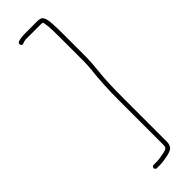

<svg xmlns="http://www.w3.org/2000/svg" viewBox="-272 -698 819 819"><g transform="rotate(-45 137.0 -289.0)"><path d="M63.5 -671.5C61.1 -677.8 63 -682.3 69 -685C79.6 -689 94.3 -691 113 -691H186C192 -691 197.3 -690.3 202 -689C210 -687 215.8 -679.6 219.5 -666.8C223.1 -654.1 225 -623.1 225 -574V-433C225 -414.3 223 -386.8 219 -350.5C215 -314.2 213 -267 213 -209V63C213 78.7 208.1 89.9 198.5 96.5C192.1 100.8 180.4 104.7 163.2 108C146.1 111.3 132.6 113 122.7 113H103C100.3 113 98 112 96 110C94 108 93 105.7 93 103C93 100.3 94 98 96 96C98 94 100.3 93 103 93H128.1C134.9 93 149.3 90.7 171.5 86C177.8 84.7 183 82.7 187 80C191 77.3 193 71.7 193 63V-209C193 -268.3 196 -325 202 -379C204 -397 205 -415 205 -433V-574C205 -632.7 202.3 -664.7 197 -670C193.6 -670.7 190 -671 186 -671H95.1C91.3 -671 84.9 -669.3 76 -666C70 -663.3 65.8 -665.2 63.5 -671.5Z"/></g></svg>

Font: Proton
Style: RgExt
Weight: 500
Version: Version 1.017